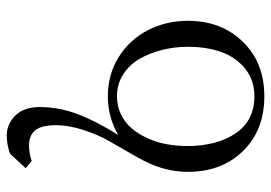

<svg xmlns="http://www.w3.org/2000/svg" viewBox="-136 -356 795 563"><g transform="rotate(90 261.5 -74.5)"><path d="M41 -228Q41 -325.7 102.3 -388.9Q163.6 -452.1 262.2 -452.1Q361.8 -452.1 422.9 -389.6Q483.9 -327.1 483.9 -228Q483.9 -176.3 463.9 -126Q454.6 -103 432.9 -65.2Q411.1 -27.3 393.6 3.2Q376 33.7 361.6 76.9Q347.2 120.1 347.2 160.2Q347.2 201.7 362.1 219.7Q377 237.8 405.8 237.8Q429.7 237.8 452.1 230L473.1 248L430.2 293.9Q403.3 303.2 377 303.2Q344.2 303.2 319.1 278.3Q293.9 253.4 293.9 206.1Q293.9 149.9 314.7 95.2Q335.4 40.5 376 -23.9Q323.7 6.8 262.2 6.8Q198.2 6.8 147.2 -25.1Q96.2 -57.1 68.6 -110.6Q41 -164.1 41 -228ZM117.2 -228Q117.2 -189.5 126.2 -153.1Q135.3 -116.7 152.3 -86.7Q169.4 -56.6 198 -38.3Q226.6 -20 262.2 -20Q291.5 -20 315.9 -32Q340.3 -43.9 356.9 -63.7Q373.5 -83.5 385.5 -110.1Q397.5 -136.7 402.8 -166Q408.2 -195.3 408.2 -226.1Q408.2 -312.5 371.1 -367.7Q334 -422.9 262.2 -422.9Q214.4 -422.9 180.9 -395.5Q147.5 -368.2 132.3 -325.2Q117.2 -282.2 117.2 -228Z"/></g></svg>

Font: Dehuti
Style: Book
Weight: 400
Version: Version 1.2